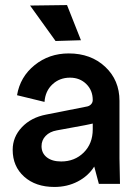

<svg xmlns="http://www.w3.org/2000/svg" viewBox="-20 -722 538 754"><path d="M193.8 12.2Q120.1 12.2 75 -28.1Q29.8 -68.4 29.8 -133.8Q29.8 -184.1 65.9 -222.4Q102.1 -260.7 161.1 -272L318.8 -303.2Q330.1 -304.7 337.2 -312Q344.2 -319.3 344.2 -329.1Q344.2 -367.2 318.8 -392.1Q293.5 -417 254.9 -417Q213.9 -417 185.8 -390.6Q157.7 -364.3 154.8 -321.8L46.9 -348.1Q59.1 -420.4 116 -466.3Q172.9 -512.2 250 -512.2Q336.9 -512.2 393.1 -459.7Q449.2 -407.2 449.2 -326.2V-100.1L451.2 0H368.2L350.1 -67.9Q326.7 -30.8 285.4 -9.3Q244.1 12.2 193.8 12.2ZM198.2 -561 98.1 -700.2 243.2 -702.1 297.9 -564ZM143.1 -147.9Q143.1 -120.6 163.8 -104.2Q184.6 -87.9 220.2 -87.9Q273.4 -87.9 308.8 -123Q344.2 -158.2 344.2 -213.9V-236.8Q340.8 -236.3 329.6 -233.6Q318.4 -231 312 -230L203.1 -210Q175.3 -205.1 159.2 -188.2Q143.1 -171.4 143.1 -147.9Z"/></svg>

Font: Apfel Grotezk Mittel
Style: Regular
Weight: 500
Designer: Luigi Gorlero
Foundry: © 2023, Luigi Gorlero & Collletttivo
Version: Version 2.000;Glyphs 3.2 (3217)